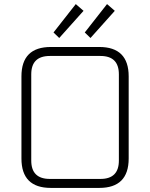

<svg xmlns="http://www.w3.org/2000/svg" viewBox="-20 -920 735 940"><path d="M85 -144V-546Q85 -690 229 -690H466Q610 -690 610 -546V-144Q610 0 466 0H229Q85 0 85 -144ZM133 -134Q133 -44 224 -44H472Q562 -44 562 -134V-556Q562 -646 472 -646H224Q133 -646 133 -556ZM242 -761 351 -900 389 -867 270 -734ZM395 -761 504 -900 542 -867 423 -734Z"/></svg>

Font: Oxanium ExtraLight ExtraLight
Style: Regular
Weight: 250
Version: Version 2.000